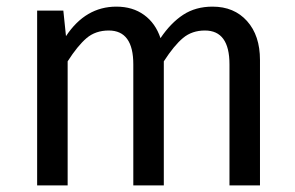

<svg xmlns="http://www.w3.org/2000/svg" viewBox="-20 -559 890 579"><path d="M764 -378V0H672V-365Q672 -467 598 -467Q559 -467 532 -444.5Q505 -422 474 -374V0H382V-365Q382 -467 308 -467Q268 -467 241 -444Q214 -421 184 -374V0H92V-527H171L179 -450Q238 -539 331 -539Q380 -539 414.5 -514Q449 -489 464 -444Q495 -490 532.5 -514.5Q570 -539 621 -539Q686 -539 725 -495.5Q764 -452 764 -378Z"/></svg>

Font: Statis Sans
Style: Regular
Weight: 400
Designer: bBox Type GmbH
Foundry: bBox Type GmbH
Version: Version 1.000